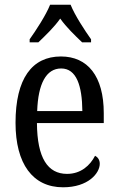

<svg xmlns="http://www.w3.org/2000/svg" viewBox="-20 -786 502 816"><path d="M106 -619V-606H143C174 -636 210 -670 236 -707C262 -670 298 -636 329 -606H367V-619C340 -657 298 -721 280 -766H193C175 -721 133 -657 106 -619ZM248 10C355 10 404 -50 404 -90C404 -108 394 -119 384 -124C363 -83 324 -47 265 -47C183 -47 138 -114 137 -263H421V-305C421 -463 352 -546 239 -546C116 -546 46 -452 46 -264C46 -90 119 10 248 10ZM330 -314H138C142 -430 176 -495 240 -495C305 -495 329 -422 330 -314Z"/></svg>

Font: Noto Serif Ethiopic Cn
Style: Regular
Weight: 400
Width: 3
Designer: Monotype Design Team
Foundry: Monotype Imaging Inc.
Version: Version 2.102